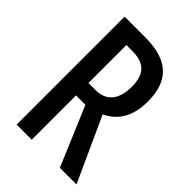

<svg xmlns="http://www.w3.org/2000/svg" viewBox="-211 -806 898 898"><g transform="rotate(45 238.0 -357.0)"><path d="M208 -714H70V0H170V-293H232L356 0H466L321 -318C396 -355 428 -419 428 -511C428 -646 359 -714 208 -714ZM209 -626C289 -626 326 -590 326 -506C326 -419 287 -375 216 -375H170V-626Z"/></g></svg>

Font: Noto Sans Myanmar UI ExtraCondensed Medium
Style: Regular
Weight: 500
Width: 2
Designer: Monotype Design Team
Foundry: Monotype Imaging Inc.
Version: Version 2.103